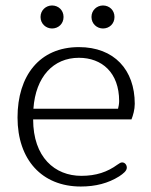

<svg xmlns="http://www.w3.org/2000/svg" viewBox="-20 -670 553 701"><path d="M170 -566C193 -566 212 -583 212 -608C212 -633 193 -650 170 -650C148 -650 128 -633 128 -608C128 -583 148 -566 170 -566ZM356 -566C379 -566 398 -583 398 -608C398 -633 379 -650 356 -650C334 -650 314 -633 314 -608C314 -583 334 -566 356 -566ZM275 11C329 11 375 -1 415 -26C430 -36 443 -46 443 -58C443 -68 436 -77 426 -77C420 -77 417 -74 409 -69C372 -42 331 -28 277 -28C180 -28 101 -96 101 -234H460C466 -249 472 -270 472 -291C472 -415 397 -498 268 -498C124 -498 44 -393 44 -241C44 -87 133 11 275 11ZM102 -273C110 -390 175 -459 268 -459C352 -459 415 -405 415 -301C415 -292 413 -280 411 -273Z"/></svg>

Font: Maitree Light
Style: Regular
Weight: 300
Designer: CadsonDemak Team
Foundry: CadsonDemak
Version: Version 1.000;PS 001.000;hotconv 1.0.88;makeotf.lib2.5.64775